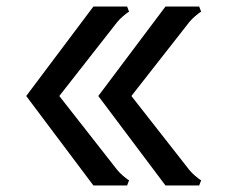

<svg xmlns="http://www.w3.org/2000/svg" viewBox="-20 -588 719 586"><path d="M374 -38 368 -22H265L60 -295L265 -568H368L374 -552Q370 -551 356 -539Q342 -527 331 -512L161 -295L331 -78Q342 -63 356 -51Q370 -39 374 -38ZM594 -38 588 -22H485L280 -295L485 -568H588L594 -552Q590 -551 576 -539Q562 -527 551 -512L381 -295L551 -78Q562 -63 576 -51Q590 -39 594 -38Z"/></svg>

Font: Farro Light
Style: Regular
Weight: 300
Designer: Aceler Chua
Foundry: Grayscale Limited
Version: Version 1.101